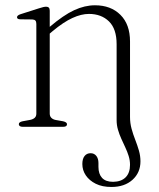

<svg xmlns="http://www.w3.org/2000/svg" viewBox="-20 -492 616 745"><path d="M173 -450.5V-51.5Q173 -41 179.2 -34.8Q185.5 -28.5 196 -26.5L224.5 -21.5Q240 -18 240 -10Q240 0 225 0H67.5Q60.5 0 56.8 -2.8Q53 -5.5 53 -10Q53 -14.5 56.8 -17.2Q60.5 -20 68 -21.5L98 -27Q109 -29.5 115 -35.2Q121 -41 121 -51V-399Q121 -408 117.5 -412Q114 -416 105.5 -416.5L60 -417Q52.5 -417 49.2 -419.2Q46 -421.5 46 -425Q46 -432.5 60 -437L130.5 -459.5Q141 -463 147.8 -464.5Q154.5 -466 159 -466Q166 -466 169.5 -462.2Q173 -458.5 173 -450.5ZM432.5 -26V-320.5Q432.5 -380 402.8 -409Q373 -438 325 -438Q295.5 -438 261 -422.2Q226.5 -406.5 184 -371L160.5 -351L146 -364.5L172 -387Q226.5 -433.5 267.8 -452.5Q309 -471.5 348.5 -471.5Q410 -471.5 447.2 -434.5Q484.5 -397.5 484.5 -331V-38Q484.5 -14.5 490.5 7.5Q496.5 29.5 504.8 50.5Q513 71.5 519 92.2Q525 113 525 134Q525 178 494 205.8Q463 233.5 412.5 233.5Q376.5 233.5 351.5 221Q326.5 208.5 313 188.5Q299.5 168.5 299.5 144.5Q299.5 124 308.2 113.2Q317 102.5 331.5 102.5Q345.5 102.5 353.8 113Q362 123.5 362 140.5V155.5Q362 183 376 198.2Q390 213.5 419 213.5Q450.5 213 467.5 196Q484.5 179 484.5 147.5Q484.5 130 479.2 113.2Q474 96.5 466.2 80Q458.5 63.5 450.8 46.5Q443 29.5 437.8 11.5Q432.5 -6.5 432.5 -26Z"/></svg>

Font: Fraunces ExtraLight
Style: Regular
Weight: 250
Version: Version 1.000;[b76b70a41]